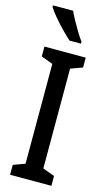

<svg xmlns="http://www.w3.org/2000/svg" viewBox="-141 -986 574 1033"><g transform="rotate(15 146.0 -470.0)"><path d="M261 0H31V-55L96 -79V-635L31 -659V-714H261V-659L195 -635V-79L261 -55ZM130 -940Q140 -918 155.5 -890Q171 -862 187 -835.5Q203 -809 217 -791V-780H153Q134 -797 107 -824.5Q80 -852 55.5 -881Q31 -910 18 -931V-940Z"/></g></svg>

Font: Noto Sans Gurmukhi ExtraCondensed Medium
Style: Regular
Weight: 500
Width: 2
Designer: Jelle Bosma - Monotype Design Team
Foundry: Monotype Imaging Inc.
Version: Version 2.004; ttfautohint (v1.8.4.7-5d5b)